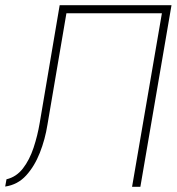

<svg xmlns="http://www.w3.org/2000/svg" viewBox="-38 -720 681 740"><path d="M623 -700H192L115 -246Q107 -198 91.5 -151Q76 -104 50.5 -71Q25 -38 -13 -29L-18 -1Q30 -8 62.5 -43.5Q95 -79 115.5 -131Q136 -183 145 -240L218 -669H586L471 0H503Z"/></svg>

Font: Jost ExtraLight
Style: Italic
Weight: 250
Italic angle: -5°
Version: Version 3.710